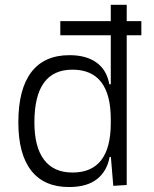

<svg xmlns="http://www.w3.org/2000/svg" viewBox="-20 -752 626 782"><path d="M225.6 -608.4V-666H431.2V-732.4H496.1V-666H555.7V-608.4H496.1V1.5L441.4 4.9L431.6 -112.8H426.3Q416.5 -55.7 375.5 -22.9Q334.5 9.8 261.2 9.8Q159.7 9.8 107.2 -57.1Q54.7 -124 54.7 -253.9Q54.7 -388.7 107.4 -458Q160.2 -527.3 263.2 -527.3Q331.5 -527.3 373.3 -497.1Q415 -466.8 425.3 -408.7H431.2V-608.4ZM431.2 -251V-266.1Q431.2 -468.3 274.9 -468.3Q120.1 -468.3 120.1 -253.9Q120.1 -153.3 159.4 -101.3Q198.7 -49.3 275.4 -49.3Q431.2 -49.3 431.2 -251Z"/></svg>

Font: CaskaydiaMono NF Light
Style: Regular
Weight: 300
Designer: Aaron Bell
Foundry: Saja Typeworks
Version: Version 2111.001; ttfautohint (v1.8.4);Nerd Fonts 3.1.1